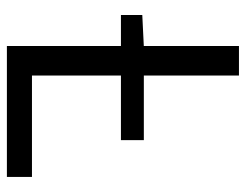

<svg xmlns="http://www.w3.org/2000/svg" viewBox="-96 -600 696 543"><g transform="rotate(90 251.5 -328.0)"><path d="M22 -322.5V-382.9L111.6 -387.3H375.8V-322.5ZM109.6 0V-656.3H193.1V-70.9H479.8V0Z"/></g></svg>

Font: Source Sans 3 VF
Style: Regular
Weight: 200
Designer: Paul D. Hunt
Foundry: Adobe
Version: Version 3.046;hotconv 1.0.118;makeotfexe 2.5.65603